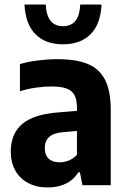

<svg xmlns="http://www.w3.org/2000/svg" viewBox="-20 -817 559 847"><path d="M468.5 -332.5V0H343.5L332.5 -57H325.5Q304.5 -23 269.8 -6.5Q235 10 191 10Q141.5 10 104.5 -9.5Q67.5 -29 47.5 -64.8Q27.5 -100.5 27.5 -148Q27.5 -227.5 78.5 -270.5Q129.5 -313.5 241.5 -321.5L319.5 -328V-340.5Q319.5 -377 308.5 -397.5Q297.5 -418 273 -426.8Q248.5 -435.5 206 -435.5Q174 -435.5 137.5 -430.2Q101 -425 68 -414.5V-534.5Q104 -545 148.8 -550.5Q193.5 -556 234.5 -556Q317 -556 368 -534.5Q419 -513 443.8 -464.2Q468.5 -415.5 468.5 -332.5ZM319.5 -134V-239.5L258 -234Q177.5 -227.5 177.5 -164Q177.5 -133.5 194.5 -117.2Q211.5 -101 243 -101Q264 -101 283.8 -109Q303.5 -117 319.5 -134ZM88 -797H181.5Q184.5 -748 203.5 -724.8Q222.5 -701.5 258 -701.5Q293.5 -701.5 312.5 -724.8Q331.5 -748 334 -797H428Q423.5 -709.5 379 -665.5Q334.5 -621.5 258 -621.5Q181.5 -621.5 137 -665.5Q92.5 -709.5 88 -797Z"/></svg>

Font: Encode Sans Semi Condensed
Style: Bold
Weight: 700
Width: 4
Designer: Multiple Designers
Foundry: Impallari Type
Version: Version 2.000